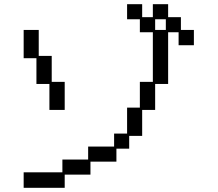

<svg xmlns="http://www.w3.org/2000/svg" viewBox="-20 -869 1040 917"><path d="M93 -46H278V-107H401V-169H525V-231H587V-355H648V-478H710V-715H648V-777H587V-849H659V-787H710V-849H783V-787H844V-726H906V-653H833V-715H783V-468H721V-344H659V-220H597V-159H536V-97H412V-35H289V28H93ZM772 -726V-777H721V-726ZM216 -468H154V-591H93V-726H165V-602H227V-478H289V-344H216Z"/></svg>

Font: DotGothic16
Style: Regular
Weight: 400
Designer: Fontworks Inc.
Foundry: Fontworks Inc.
Version: Version 1.100